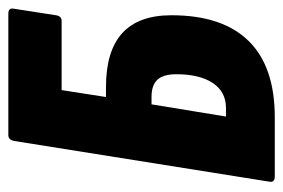

<svg xmlns="http://www.w3.org/2000/svg" viewBox="-132 -564 695 472"><g transform="rotate(-90 216.0 -327.5)"><path d="M19 0Q3 0 6 -14L106 -641Q109 -655 120 -655H419Q434 -655 431 -641L415 -538Q413 -524 401 -524H231L214 -415H238Q327 -415 371 -375Q415 -335 415 -254Q415 -129 352 -64.5Q289 0 164 0ZM166 -120H187Q227 -120 248.5 -152.5Q270 -185 270 -242Q270 -274 256.5 -288.5Q243 -303 214 -303H196Z"/></g></svg>

Font: Sofia Sans Extra Condensed Black
Style: Italic
Weight: 900
Italic angle: -9°
Version: Version 4.100